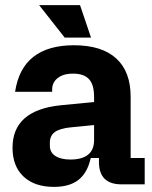

<svg xmlns="http://www.w3.org/2000/svg" viewBox="-20 -721 593 751"><path d="M191 10Q115 10 72 -30.5Q29 -71 29 -143Q29 -216 75.5 -257.5Q122 -299 215 -309L348 -322V-232L258 -223Q214 -219 194.5 -204.5Q175 -190 175 -163V-151Q175 -125 196.5 -111Q218 -97 255 -97Q301 -97 324.5 -116Q348 -135 348 -173V-245V-261V-342Q348 -390 328 -411.5Q308 -433 266 -433Q237 -433 219 -424Q201 -415 192.5 -401.5Q184 -388 184 -372V-362H39Q53 -454 111 -499Q169 -544 269 -544Q378 -544 434.5 -492.5Q491 -441 491 -343V-103H546V0H455Q367 0 367 -88V-103H335Q322 -45 287 -17.5Q252 10 191 10ZM233 -574 133 -701H293L336 -574Z"/></svg>

Font: Mozilla Headline ExtraLight
Style: Regular
Weight: 200
Designer: Studio DRAMA
Foundry: Studio DRAMA
Version: Version 1.000